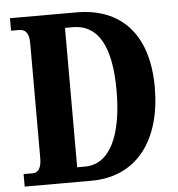

<svg xmlns="http://www.w3.org/2000/svg" viewBox="-52 -763 751 811"><g transform="rotate(-5 324.0 -357.0)"><path d="M20 0H302C500 0 604 -151 604 -370C604 -597 489 -714 302 -714H20V-661H53C79 -661 96 -647 96 -602V-114C96 -72 82 -53 59 -53H20ZM282 -62H248V-653H282C386 -653 442 -562 442 -370C442 -179 386 -62 282 -62Z"/></g></svg>

Font: Noto Serif Bengali ExtraCondensed ExtraBold
Style: Regular
Weight: 800
Width: 2
Designer: Juan Bruce, Universal Thirst, Indian Type Foundry and the Monotype Design Team.
Foundry: Monotype Imaging Inc.
Version: Version 2.003